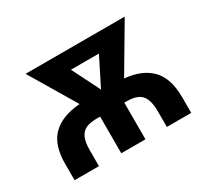

<svg xmlns="http://www.w3.org/2000/svg" viewBox="-112 -702 942 873"><g transform="rotate(-30 359.5 -265.0)"><path d="M53.7 0V-84Q53.2 -184.1 102.3 -232.9Q151.4 -281.7 246.6 -288.6L102.5 -530.3H623L480 -288.1Q570.3 -279.8 617.9 -231Q665.5 -182.1 666 -84V0H538.1V-84Q537.6 -125.5 527.1 -148.9Q516.6 -172.4 494.9 -182.4Q473.1 -192.4 437.5 -192.4H425.8V0H298.8V-192.4H282.2Q247.1 -192.4 225.3 -182.9Q203.6 -173.3 192.6 -149.7Q181.6 -126 181.6 -84V0ZM363.8 -296.9 437.5 -443.4H290.5Z"/></g></svg>

Font: Pretendard GOV SemiBold
Style: Regular
Weight: 600
Designer: Base glyphs from Inter by Rasmus Andersson; Hangeul glyphs from Noto Sans CJK(Source Han Sans) by Jang Soo-young and Kan
Foundry: Kil Hyung-jin
Version: Version 1.309